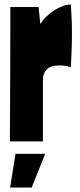

<svg xmlns="http://www.w3.org/2000/svg" viewBox="-20 -629 354 854"><path d="M152 -598 159 -522Q171 -541 188 -557Q205 -573 223.5 -584.5Q242 -596 260.5 -602.5Q279 -609 295 -609Q297 -583 298.5 -549.5Q300 -516 300 -481Q300 -441 298.5 -402Q297 -363 295 -330Q286 -334 270 -336Q254 -338 243 -338Q206 -338 188.5 -320.5Q171 -303 171 -277V0H24Q25 -162 25.5 -307.5Q26 -453 26 -598ZM181 55 121 205H25L49 55Z"/></svg>

Font: Ranchers
Style: Regular
Weight: 400
Designer: Pablo Impallari, Brenda Gallo
Foundry: Pablo Impallari, Brenda Gallo
Version: Version 1.000; ttfautohint (v0.8) -G 200 -r 50